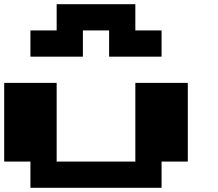

<svg xmlns="http://www.w3.org/2000/svg" viewBox="-20 -1020 1040 915"><path d="M125 -750V-875H250V-1000H625V-875H750V-750H500V-875H375V-750ZM125 -125V-250H0V-625H250V-250H625V-625H875V-250H750V-125Z"/></svg>

Font: Press Start 2P
Style: Regular
Weight: 400
Designer: CodeMan38
Foundry: CodeMan38
Version: Version 3.000